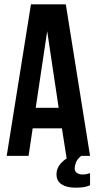

<svg xmlns="http://www.w3.org/2000/svg" viewBox="-20 -720 447 887"><path d="M396 0H355Q336 16 330.5 31.5Q325 47 325 58Q325 72 335.5 79Q346 86 360 86Q375 86 381.5 84Q388 82 396 80V136Q379 143 364 145Q349 147 328 147Q288 147 264.5 131.5Q241 116 241 85Q241 43 288 12L266 -127H131L112 0H11L123 -700H284ZM145 -222H251L198 -576Z"/></svg>

Font: SVN-Bebas Neue
Style: Bold
Weight: 700
Designer: Ryoichi Tsunekawa
Foundry: Ryoichi Tsunekawa
Version: Version 1.300; ttfautohint (v1.7.9-c794)